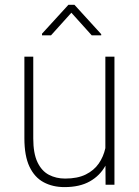

<svg xmlns="http://www.w3.org/2000/svg" viewBox="-20 -762 574 792"><path d="M274.4 -709.5 190.4 -616.2H153.3V-623L262.2 -742.2H287.1L397.5 -621.1V-616.2H358.4ZM414.6 -528.3H452.1V0H415.5L415 -78.6Q392.1 -37.1 350.3 -13.7Q308.6 9.8 246.1 9.8Q197.3 9.8 159.9 -10.3Q122.6 -30.3 101.6 -74.5Q80.6 -118.7 80.6 -191.9V-528.3H117.2V-190.9Q117.2 -129.4 134.5 -93Q151.9 -56.6 181.6 -41Q211.4 -25.4 248.5 -25.4Q299.8 -25.4 333.7 -42.2Q367.7 -59.1 387.2 -87.2Q406.7 -115.2 414.6 -150.9Z"/></svg>

Font: Robert Sans ExtraLight
Style: Regular
Weight: 250
Designer: Christian Robertson (extended by Adam Twardoch)
Foundry: Google
Version: Version 12.135;April 2, 2019;FontCreator 11.5.0.2425 64-bit;